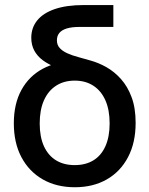

<svg xmlns="http://www.w3.org/2000/svg" viewBox="-20 -748 606 779"><path d="M283.7 11.7Q209.5 11.7 153.8 -20Q98.1 -51.8 67.1 -109.9Q36.1 -168 36.1 -247.6Q36.1 -327.1 67.1 -383.3Q98.1 -439.5 153.8 -469.2Q209.5 -499 283.2 -499V-453.6Q242.2 -461.9 209.5 -474.1Q176.8 -486.3 153.8 -503.4Q130.9 -520.5 118.9 -543.2Q106.9 -565.9 106.9 -594.7Q106.9 -635.3 130.9 -665Q154.8 -694.8 202.4 -711.2Q250 -727.5 320.8 -727.5H439.9V-638.7H302.2Q271.5 -638.7 251.2 -632.6Q231 -626.5 220.9 -614.5Q210.9 -602.5 210.9 -584.5Q210.9 -565.4 222.4 -553Q233.9 -540.5 253.4 -531.7Q272.9 -522.9 297.6 -516.4Q322.3 -509.8 348.6 -502Q380.4 -493.2 412.4 -475.1Q444.3 -457 470.9 -427.2Q497.6 -397.5 513.9 -353.8Q530.3 -310.1 530.3 -249.5Q530.3 -168.9 499.3 -110.1Q468.3 -51.3 412.8 -19.8Q357.4 11.7 283.7 11.7ZM283.2 -78.1Q327.1 -78.1 358.9 -97.4Q390.6 -116.7 407.7 -154.8Q424.8 -192.9 424.8 -247.1Q424.8 -302.2 407.7 -340.8Q390.6 -379.4 358.9 -400.1Q327.1 -420.9 283.2 -420.9Q239.7 -420.9 207.8 -400.4Q175.8 -379.9 158.4 -341.1Q141.1 -302.2 141.1 -247.1Q141.1 -192.4 158.4 -154.5Q175.8 -116.7 207.5 -97.4Q239.3 -78.1 283.2 -78.1Z"/></svg>

Font: Inter 28pt Medium
Style: Regular
Weight: 500
Designer: Rasmus Andersson
Foundry: rsms
Version: Version 4.001;git-66647c0bb